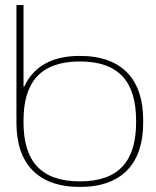

<svg xmlns="http://www.w3.org/2000/svg" viewBox="-20 -730 618 759"><path d="M546 -244V-256C546 -415 463 -509 296 -509C187 -509 114 -469 76 -388H73V-710H45V-244C45 -85 128 9 296 9C463 9 546 -85 546 -244ZM73 -246V-254C73 -406 141 -487 296 -487C450 -487 518 -406 518 -254V-246C518 -94 450 -13 296 -13C141 -13 73 -94 73 -246Z"/></svg>

Font: LT Wave Thin
Style: Regular
Weight: 100
Designer: Daniel Lyons
Version: Version 2.5 (Glyphs App)